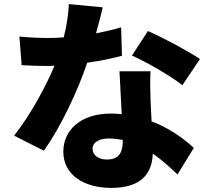

<svg xmlns="http://www.w3.org/2000/svg" viewBox="-20 -848 1040 940"><path d="M873 -431 959 -559C905 -596 776 -665 704 -696L626 -576C696 -545 813 -478 873 -431ZM581 -163V-158C581 -102 563 -67 503 -67C461 -67 433 -89 433 -121C433 -150 464 -170 513 -170C537 -170 559 -167 581 -163ZM717 -499H565L576 -289C559 -291 541 -292 523 -292C369 -292 290 -206 290 -106C290 10 393 72 525 72C673 72 725 0 728 -96C777 -62 818 -23 849 6L929 -124C879 -170 809 -221 722 -254L717 -359C716 -408 714 -456 717 -499ZM483 -812 317 -828C315 -777 306 -719 292 -665C266 -663 240 -662 214 -662C181 -662 121 -664 75 -669L86 -529C132 -526 173 -525 215 -525L247 -526C203 -422 127 -282 49 -184L195 -110C276 -225 360 -400 407 -541C475 -550 536 -564 577 -575L573 -714C539 -704 497 -694 450 -685C464 -735 476 -781 483 -812Z"/></svg>

Font: Noto Sans KR Black
Style: Regular
Weight: 900
Designer: Ryoko NISHIZUKA 西塚涼子 (kana, bopomofo & ideographs); Paul D. Hunt (Latin, Greek & Cyrillic); Sandoll Communications 산돌커뮤니
Foundry: Adobe
Version: Version 2.004;hotconv 1.0.118;makeotfexe 2.5.65603